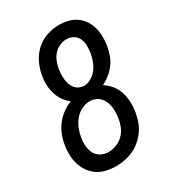

<svg xmlns="http://www.w3.org/2000/svg" viewBox="-182 -845 863 955"><g transform="rotate(-30 250.0 -367.5)"><path d="M204 8Q176 8 148.5 2Q121 -4 99 -18.5Q77 -33 61.5 -54.5Q46 -76 38 -101.5Q30 -127 29 -155Q28 -183 33 -212Q37 -239 47.5 -266Q58 -293 75.5 -316Q93 -339 117.5 -357Q142 -375 168 -385Q148 -399 134 -419.5Q120 -440 112.5 -464.5Q105 -489 104 -515.5Q103 -542 108 -569Q114 -603 130 -636.5Q146 -670 173.5 -695Q201 -720 236 -731.5Q271 -743 305 -743Q332 -743 357 -737Q382 -731 402.5 -717Q423 -703 437 -682.5Q451 -662 458 -637.5Q465 -613 465.5 -586.5Q466 -560 462 -534Q458 -510 449.5 -485.5Q441 -461 426 -440Q411 -419 390 -402Q369 -385 346 -374Q369 -360 386.5 -338.5Q404 -317 412.5 -290.5Q421 -264 422.5 -235Q424 -206 419 -177Q415 -152 406.5 -127.5Q398 -103 383 -81.5Q368 -60 347.5 -42Q327 -24 303 -13Q279 -2 254 3Q229 8 204 8ZM265 -418Q286 -418 306.5 -430.5Q327 -443 340.5 -461.5Q354 -480 361.5 -501Q369 -522 373 -544Q376 -565 375.5 -585.5Q375 -606 367 -624Q359 -642 341.5 -652.5Q324 -663 303 -663Q283 -663 263.5 -654.5Q244 -646 229.5 -630Q215 -614 207.5 -594Q200 -574 196 -554Q194 -539 193.5 -524Q193 -509 194.5 -494.5Q196 -480 201 -466Q206 -452 214.5 -441.5Q223 -431 236.5 -424.5Q250 -418 265 -418ZM206 -72Q228 -72 251 -81Q274 -90 291 -107Q308 -124 317.5 -146.5Q327 -169 330 -191Q333 -208 333.5 -225Q334 -242 331.5 -258Q329 -274 322.5 -289Q316 -304 305.5 -315Q295 -326 280 -332Q265 -338 248 -338Q224 -338 200.5 -326Q177 -314 160.5 -293.5Q144 -273 135 -249.5Q126 -226 122 -202Q118 -178 120 -155Q122 -132 132 -112.5Q142 -93 162 -82.5Q182 -72 206 -72Z"/></g></svg>

Font: Iosevka SS18 Medium
Style: Italic
Weight: 500
Italic angle: -9°
Monospace: yes
Designer: Belleve Invis
Foundry: Belleve Invis
Version: Version 25.1.1; ttfautohint (v1.8.4)